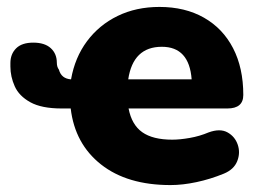

<svg xmlns="http://www.w3.org/2000/svg" viewBox="-20 -523 736 554"><path d="M472 11Q347 11 271.5 -48.5Q196 -108 184 -210H158Q100 -210 67.5 -228Q35 -246 22.5 -274Q10 -302 10 -331Q10 -333 10 -335.5Q10 -338 10 -341Q10 -367 26.5 -383.5Q43 -400 76 -400Q109 -400 126.5 -384Q144 -368 144 -342Q144 -330 150 -322Q157 -296 185 -294Q196 -357 231 -404Q266 -451 319.5 -477Q373 -503 440 -503Q514 -503 568.5 -472Q623 -441 652.5 -384Q682 -327 682 -249Q682 -210 636 -210H351Q360 -163 390.5 -141.5Q421 -120 477 -120Q499 -120 527.5 -125Q556 -130 582 -141Q615 -153 636.5 -141Q658 -129 666 -105.5Q674 -82 664.5 -58Q655 -34 626 -22Q587 -6 547 2.5Q507 11 472 11ZM350 -294H533Q526 -388 447 -388Q364 -388 350 -294Z"/></svg>

Font: Chiron GoRound TC H
Style: Regular
Weight: 900
Designer: Ryoko NISHIZUKA 西塚涼子 (kana, bopomofo & ideographs); Paul D. Hunt (Latin, Greek & Cyrillic); Sandoll Communications 산돌커뮤니
Foundry: Adobe
Version: Version 1.000;hotconv 1.1.1;makeotfexe 2.6.0